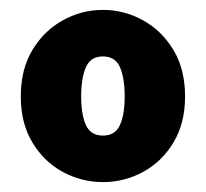

<svg xmlns="http://www.w3.org/2000/svg" viewBox="-20 -728 416 388"><path d="M188 -360Q145 -360 107 -380.5Q69 -401 45.5 -440Q22 -479 22 -533Q22 -588 45.5 -627Q69 -666 107 -687Q145 -708 188 -708Q231 -708 269 -687Q307 -666 330.5 -627Q354 -588 354 -533Q354 -479 330.5 -440Q307 -401 269 -380.5Q231 -360 188 -360ZM188 -454Q213 -454 222.5 -475.5Q232 -497 232 -533Q232 -570 222.5 -592Q213 -614 188 -614Q163 -614 153.5 -592Q144 -570 144 -533Q144 -497 153.5 -475.5Q163 -454 188 -454Z"/></svg>

Font: Assistant ExtraBold
Style: Regular
Weight: 800
Designer: Hebrew By Ben Nathan, Latin by Paul Hunt
Version: Version 3.000